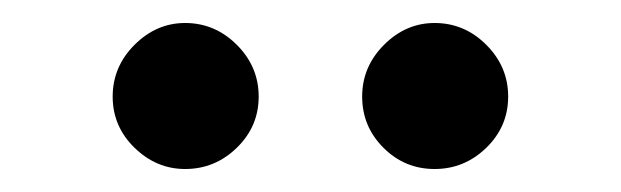

<svg xmlns="http://www.w3.org/2000/svg" viewBox="-20 -832 540 167"><path d="M141 -685Q116 -685 97 -703.5Q78 -722 78 -748Q78 -774 97 -793Q116 -812 141 -812Q167 -812 186 -793Q205 -774 205 -748Q205 -722 186 -703.5Q167 -685 141 -685ZM358 -812Q384 -812 403 -793Q422 -774 422 -748Q422 -722 403 -703.5Q384 -685 358 -685Q332 -685 313.5 -703.5Q295 -722 295 -748Q295 -774 314 -793Q333 -812 358 -812Z"/></svg>

Font: Martel Sans DemiBold
Style: Regular
Weight: 600
Designer: Dan Reynolds and Mathieu Réguer
Foundry: Dan Reynolds and Mathieu Réguer
Version: Version 1.001;PS 001.001;hotconv 1.0.70;makeotf.lib2.5.58329